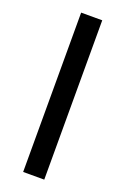

<svg xmlns="http://www.w3.org/2000/svg" viewBox="-134 -717 496 761"><g transform="rotate(20 114.5 -336.0)"><path d="M159 -672H70V0H159Z"/></g></svg>

Font: Anek Odia Medium
Style: Regular
Weight: 500
Designer: Yesha Goshar & Mahesh Sahu (Odia), Yesha Goshar (Latin)
Foundry: Ek Type
Version: Version 1.003